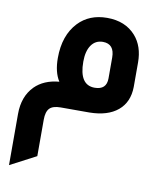

<svg xmlns="http://www.w3.org/2000/svg" viewBox="-86 -532 795 919"><g transform="rotate(10 311.5 -73.0)"><path d="M20 314.9V65.9Q20 -19 69.8 -69.8Q113.8 -113.8 188 -120.1Q161.1 -162.1 161.1 -231Q161.1 -340.8 221.2 -404.8Q274.4 -460.9 360.8 -460.9Q449.7 -460.9 500 -403.8Q543 -355 543 -275.9V-157.2Q542 -83 492.9 -42Q443.8 -1 355 0H215.8Q177.7 0 161.9 16.6Q146 33.2 146 71.8V249ZM417 -277.8Q417 -343.8 360.8 -344.2Q324.7 -344.2 304.4 -315.2Q284.2 -286.1 284.2 -234.9Q284.2 -121.1 358.9 -121.1Q417 -121.1 417 -176.8Z"/></g></svg>

Font: Tajawal
Style: Bold
Weight: 700
Designer: Boutros Fonts
Foundry: Created by Boutros International 2017
Version: Version 1.700